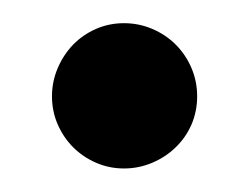

<svg xmlns="http://www.w3.org/2000/svg" viewBox="-20 -138 213 164"><path d="M148.4 -55.7Q148.4 -43 143.6 -31.7Q138.7 -20.5 130.1 -12.2Q121.6 -3.9 110.1 1Q98.6 5.9 85.9 5.9Q73.2 5.9 62 1Q50.8 -3.9 42.5 -12.2Q34.2 -20.5 29.3 -31.7Q24.4 -43 24.4 -55.7Q24.4 -68.4 29.3 -79.8Q34.2 -91.3 42.5 -99.9Q50.8 -108.4 62 -113.3Q73.2 -118.2 85.9 -118.2Q98.6 -118.2 110.1 -113.3Q121.6 -108.4 130.1 -99.9Q138.7 -91.3 143.6 -79.8Q148.4 -68.4 148.4 -55.7Z"/></svg>

Font: Maiden Orange
Style: Regular
Weight: 400
Designer: Astigmatic (AOETI)
Foundry: Astigmatic (AOETI)
Version: Version 1.000